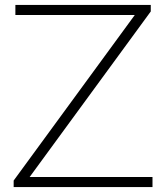

<svg xmlns="http://www.w3.org/2000/svg" viewBox="-20 -760 675 780"><path d="M35.5 0V-26.5L527.5 -699H42.5V-740H592.5V-713.5L100.5 -41H599.5V0Z"/></svg>

Font: Encode Sans Exp XLt
Style: Regular
Weight: 200
Width: 7
Designer: Multiple Designers
Foundry: Impallari Type
Version: Version 3.002; ttfautohint (v1.8.3) -l 8 -r 50 -G 200 -x 14 